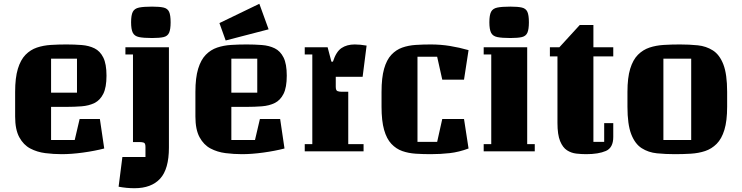

<svg xmlns="http://www.w3.org/2000/svg" viewBox="-20 -800 3924 1015"><path d="M250 -60H375L401 -171H508L531 -15Q481 -2 419.5 6.5Q358 15 306 15Q263 15 219.5 9.5Q176 4 140 -15Q104 -34 82 -74.5Q60 -115 60 -184V-314Q60 -389 74.5 -436.5Q89 -484 115 -510.5Q141 -537 175 -548.5Q209 -560 249 -562.5Q289 -565 331 -565Q373 -565 411.5 -562Q450 -559 479.5 -544.5Q509 -530 526 -496Q543 -462 543 -400Q543 -338 526 -304Q509 -270 479.5 -255.5Q450 -241 411.5 -238Q373 -235 331 -235H250ZM250 -490V-310H387V-490Z M784 -599Q739 -599 715 -604Q691 -609 682 -627Q673 -645 673 -682Q673 -720 682 -737.5Q691 -755 715 -760Q739 -765 784 -765Q824 -765 845 -760Q866 -755 874 -737.5Q882 -720 882 -682Q882 -645 874 -627Q866 -609 845 -604Q824 -599 784 -599ZM691 195Q670 195 649 193Q628 191 607 187L627 30H749V-23Q749 -43 740 -46Q731 -49 719 -49H683V-512H643V-550H873V-20Q873 94 826.5 144.5Q780 195 691 195Z M1203 -60H1328L1354 -171H1461L1484 -15Q1434 -2 1372.5 6.5Q1311 15 1259 15Q1216 15 1172.5 9.5Q1129 4 1093 -15Q1057 -34 1035 -74.5Q1013 -115 1013 -184V-314Q1013 -389 1027.5 -436.5Q1042 -484 1068 -510.5Q1094 -537 1128 -548.5Q1162 -560 1202 -562.5Q1242 -565 1284 -565Q1326 -565 1364.5 -562Q1403 -559 1432.5 -544.5Q1462 -530 1479 -496Q1496 -462 1496 -400Q1496 -338 1479 -304Q1462 -270 1432.5 -255.5Q1403 -241 1364.5 -238Q1326 -235 1284 -235H1203ZM1203 -490V-310H1340V-490ZM1140 -678 1351 -780 1400 -645 1173 -586Z M1591 -550H1712L1732 -474H1740Q1757 -527 1785.5 -546Q1814 -565 1855 -565Q1884 -565 1918 -559L1897 -394H1755V-341Q1755 -322 1764 -318.5Q1773 -315 1785 -315H1821V-38H1902V0H1591V-38H1631V-512H1591Z M2257 15Q2216 15 2177.5 12.5Q2139 10 2106.5 -1.5Q2074 -13 2049 -39.5Q2024 -66 2010.5 -113.5Q1997 -161 1997 -236V-314Q1997 -389 2010.5 -436.5Q2024 -484 2049 -510.5Q2074 -537 2106.5 -548.5Q2139 -560 2177.5 -562.5Q2216 -565 2257 -565Q2309 -565 2358.5 -557Q2408 -549 2457 -535L2433 -379H2318L2291 -500H2187V-50H2291L2318 -171H2433L2457 -15Q2406 4 2357.5 9.5Q2309 15 2257 15Z M2678 -599Q2633 -599 2609 -604Q2585 -609 2576 -627Q2567 -645 2567 -682Q2567 -720 2576 -737.5Q2585 -755 2609 -760Q2633 -765 2678 -765Q2718 -765 2739 -760Q2760 -755 2768 -737.5Q2776 -720 2776 -682Q2776 -645 2768 -627Q2760 -609 2739 -604Q2718 -599 2678 -599ZM2807 0H2537V-38H2577V-512H2537V-550H2767V-38H2807Z M2887 -550H2937L3045 -668H3117V-550H3222V-502H3117V-50H3174V-149H3222V-76Q3222 -19 3183 -2Q3144 15 3079 15Q3054 15 3027 12Q3000 9 2977.5 -5.5Q2955 -20 2941 -54Q2927 -88 2927 -150V-502H2887Z M3824 -314V-236Q3824 -161 3809.5 -113.5Q3795 -66 3768.5 -39.5Q3742 -13 3707.5 -1.5Q3673 10 3632 12.5Q3591 15 3547 15Q3498 15 3453 10.5Q3408 6 3372.5 -16.5Q3337 -39 3317 -90.5Q3297 -142 3297 -236V-314Q3297 -389 3311.5 -436.5Q3326 -484 3352.5 -510.5Q3379 -537 3413.5 -548.5Q3448 -560 3489 -562.5Q3530 -565 3574 -565Q3624 -565 3668.5 -560.5Q3713 -556 3748.5 -533.5Q3784 -511 3804 -459.5Q3824 -408 3824 -314ZM3634 -60V-490H3487V-60Z"/></svg>

Font: Unlock
Style: Regular
Weight: 400
Designer: Eduardo Rodriguez Tunni
Foundry: Eduardo Rodriguez Tunni
Version: Version 1.003; ttfautohint (v1.8.4.7-5d5b);gftools[0.9.23]